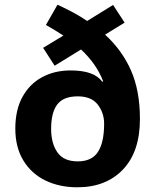

<svg xmlns="http://www.w3.org/2000/svg" viewBox="-20 -785 659 815"><path d="M224 -765Q259 -749 290.5 -732Q322 -715 350 -696L460 -764L509 -689L426 -638Q499 -571 536.5 -485Q574 -399 574 -280Q574 -141 502 -65.5Q430 10 308 10Q232 10 172.5 -19Q113 -48 79 -104Q45 -160 45 -239Q45 -318 75 -373Q105 -428 158 -457Q211 -486 280 -486Q380 -486 414 -438L418 -440Q402 -480 379 -512.5Q356 -545 324 -575L212 -506L163 -582L249 -634Q232 -645 213.5 -656.5Q195 -668 175 -679ZM310 -376Q249 -376 223 -341.5Q197 -307 197 -238Q197 -177 223.5 -138.5Q250 -100 310 -100Q370 -100 396 -140.5Q422 -181 422 -260Q422 -306 395 -341Q368 -376 310 -376Z"/></svg>

Font: Noto Sans Bamum
Style: Bold
Weight: 700
Designer: Monotype Design Team
Foundry: Monotype Imaging Inc.
Version: Version 2.002; ttfautohint (v1.8.4.7-5d5b)